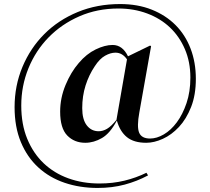

<svg xmlns="http://www.w3.org/2000/svg" viewBox="-20 -759 1039 948"><path d="M726 -531 668 -204Q655 -133 667 -104Q679 -75 721 -75Q754 -75 789 -95.5Q824 -116 853 -155Q882 -194 901 -250Q920 -306 920 -376Q920 -453 893 -516Q866 -579 819 -623.5Q772 -668 706.5 -692.5Q641 -717 565 -717Q460 -717 372 -678.5Q284 -640 220 -574.5Q156 -509 120.5 -422Q85 -335 85 -238Q85 -145 114.5 -73.5Q144 -2 195.5 47Q247 96 317.5 121.5Q388 147 471 147Q537 147 594.5 133Q652 119 703 94L711 107Q657 136 595.5 152.5Q534 169 462 169Q374 169 299 143.5Q224 118 169 67.5Q114 17 83 -57.5Q52 -132 52 -230Q52 -336 91 -429Q130 -522 199 -591Q268 -660 363.5 -699.5Q459 -739 573 -739Q660 -739 729 -711.5Q798 -684 846.5 -635.5Q895 -587 921 -519Q947 -451 947 -370Q947 -290 923.5 -230.5Q900 -171 863.5 -132Q827 -93 784 -73.5Q741 -54 702 -54Q641 -54 606.5 -82Q572 -110 557 -164Q524 -101 483.5 -77.5Q443 -54 401 -54Q347 -54 312 -90Q277 -126 277 -208Q277 -275 303.5 -339Q330 -403 369 -448Q407 -493 452.5 -515Q498 -537 536 -537Q585 -537 612 -481L721 -534ZM467 -111Q488 -111 508.5 -123Q529 -135 555 -167L607 -466Q584 -499 550 -499Q526 -499 499 -484Q472 -469 448 -432Q419 -389 402.5 -337Q386 -285 386 -225Q386 -169 408.5 -140Q431 -111 467 -111Z"/></svg>

Font: XinYuGongZhangJiaSongA
Style: Regular
Weight: 900
Designer: XinYuGong
Foundry: Adobe Systems Incorporated
Version: Version 1.00